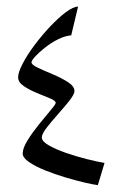

<svg xmlns="http://www.w3.org/2000/svg" viewBox="-20 -553 367 574"><path d="M292.5 -65.9 272.5 0.5Q259.8 -1 233.4 -7.1Q207 -13.2 175.3 -22.7Q143.6 -32.2 114.5 -43.9Q85.4 -55.7 66.7 -68.6Q47.9 -81.5 47.9 -94.2Q47.9 -110.4 62.7 -134Q77.6 -157.7 96.9 -181.6Q116.2 -205.6 131.3 -223.4Q146.5 -241.2 146.5 -245.6Q146.5 -252 129.4 -259Q112.3 -266.1 90.1 -275.1Q67.9 -284.2 51 -295.7Q34.2 -307.1 34.2 -321.8Q34.2 -336.9 47.9 -363Q61.5 -389.2 83.5 -418.5Q105.5 -447.8 130.1 -473.9Q154.8 -500 177 -516.6Q199.2 -533.2 213.4 -533.2L192.9 -447.3Q173.8 -445.8 153.1 -435.3Q132.3 -424.8 114.5 -410.6Q96.7 -396.5 85.4 -384.3Q74.2 -372.1 74.2 -366.7Q74.2 -359.4 93.5 -350.3Q112.8 -341.3 138.4 -330.6Q164.1 -319.8 183.3 -307.4Q202.6 -294.9 202.6 -280.8Q202.6 -271.5 188 -252.7Q173.3 -233.9 153.8 -212.2Q134.3 -190.4 119.6 -171.4Q105 -152.3 105 -142.1Q105 -130.4 126 -118.4Q147 -106.4 178 -95.7Q209 -85 240.5 -77.1Q272 -69.3 292.5 -65.9Z"/></svg>

Font: Lateef Light
Style: Regular
Weight: 300
Designer: SIL International
Foundry: SIL International
Version: Version 4.200